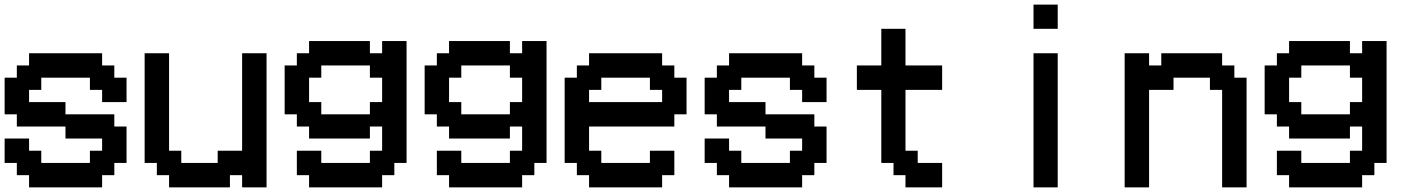

<svg xmlns="http://www.w3.org/2000/svg" viewBox="-20 -809 6085 829"><path d="M262.7 0H105.5V-26.4V-52.7H79.1H52.7V-79.1V-105.5H26.4H0V-158.2V-210.9H52.7H105.5V-184.6V-158.2H131.8H158.2V-131.8V-105.5H262.7H368.2V-131.8V-158.2H394.5H420.9V-184.6V-210.9H341.8H262.7V-237.3V-262.7H158.2H52.7V-289.1V-315.4H26.4H0V-394.5V-473.6H26.4H52.7V-500V-526.4H79.1H105.5V-552.7V-579.1H262.7H420.9V-552.7V-526.4H447.3H473.6V-500V-473.6H500H526.4V-420.9V-368.2H473.6H420.9V-394.5V-420.9H394.5H368.2V-447.3V-473.6H262.7H158.2V-447.3V-420.9H131.8H105.5V-394.5V-368.2H184.6H262.7V-341.8V-315.4H368.2H473.6V-289.1V-262.7H500H526.4V-184.6V-105.5H500H473.6V-79.1V-52.7H447.3H420.9V-26.4V0Z M841.8 0H710V-26.4V-52.7H683.6H657.2V-79.1V-105.5H630.9H604.5V-341.8V-579.1H657.2H710V-368.2V-158.2H736.3H762.7V-131.8V-105.5H841.8H919.9V-131.8V-158.2H972.7H1025.4V-368.2V-579.1H1078.1H1130.9V-289.1V0H1078.1H1025.4V-26.4V-52.7H999H972.7V-26.4V0Z M1471.7 0H1314.5V-26.4V-52.7H1288.1H1261.7V-105.5V-158.2H1314.5H1367.2V-131.8V-105.5H1471.7H1577.1V-131.8V-158.2H1603.5H1629.9V-262.7H1577.1V-210.9H1314.5V-262.7H1261.7V-315.4H1209V-526.4H1235.4H1261.7V-552.7V-579.1H1288.1H1314.5V-605.5V-631.8H1446.3H1577.1V-605.5V-579.1H1603.5H1629.9V-605.5V-631.8H1682.6H1735.4V-105.5H1709H1682.6V-79.1V-52.7H1656.2H1629.9V-26.4V0ZM1471.7 -315.4H1577.1V-341.8V-368.2H1603.5H1629.9V-473.6H1603.5H1577.1V-500V-526.4H1471.7H1367.2V-500V-473.6H1340.8H1314.5V-368.2H1340.8H1367.2V-341.8V-315.4Z M2076.2 0H1918.9V-26.4V-52.7H1892.6H1866.2V-105.5V-158.2H1918.9H1971.7V-131.8V-105.5H2076.2H2181.6V-131.8V-158.2H2208H2234.4V-262.7H2181.6V-210.9H1918.9V-262.7H1866.2V-315.4H1813.5V-526.4H1839.8H1866.2V-552.7V-579.1H1892.6H1918.9V-605.5V-631.8H2050.8H2181.6V-605.5V-579.1H2208H2234.4V-605.5V-631.8H2287.1H2339.8V-105.5H2313.5H2287.1V-79.1V-52.7H2260.7H2234.4V-26.4V0ZM2076.2 -315.4H2181.6V-341.8V-368.2H2208H2234.4V-473.6H2208H2181.6V-500V-526.4H2076.2H1971.7V-500V-473.6H1945.3H1918.9V-368.2H1945.3H1971.7V-341.8V-315.4Z M2680.7 0H2523.4V-26.4V-52.7H2497.1H2470.7V-79.1V-105.5H2444.3H2418V-289.1V-473.6H2444.3H2470.7V-500V-526.4H2497.1H2523.4V-552.7V-579.1H2680.7H2838.9V-552.7V-526.4H2865.2H2891.6V-500V-473.6H2918H2944.3V-394.5V-315.4H2918H2891.6V-289.1V-262.7H2707H2523.4V-210.9V-158.2H2549.8H2576.2V-131.8V-105.5H2680.7H2786.1V-131.8V-158.2H2838.9H2891.6V-105.5V-52.7H2865.2H2838.9V-26.4V0ZM2680.7 -368.2H2838.9V-394.5V-420.9H2812.5H2786.1V-447.3V-473.6H2680.7H2576.2V-447.3V-420.9H2549.8H2523.4V-394.5V-368.2Z M3285.2 0H3127.9V-26.4V-52.7H3101.6H3075.2V-79.1V-105.5H3048.8H3022.5V-158.2V-210.9H3075.2H3127.9V-184.6V-158.2H3154.3H3180.7V-131.8V-105.5H3285.2H3390.6V-131.8V-158.2H3417H3443.4V-184.6V-210.9H3364.3H3285.2V-237.3V-262.7H3180.7H3075.2V-289.1V-315.4H3048.8H3022.5V-394.5V-473.6H3048.8H3075.2V-500V-526.4H3101.6H3127.9V-552.7V-579.1H3285.2H3443.4V-552.7V-526.4H3469.7H3496.1V-500V-473.6H3522.5H3548.8V-420.9V-368.2H3496.1H3443.4V-394.5V-420.9H3417H3390.6V-447.3V-473.6H3285.2H3180.7V-447.3V-420.9H3154.3H3127.9V-394.5V-368.2H3207H3285.2V-341.8V-315.4H3390.6H3496.1V-289.1V-262.7H3522.5H3548.8V-184.6V-105.5H3522.5H3496.1V-79.1V-52.7H3469.7H3443.4V-26.4V0Z M3968.8 0H3889.6V-26.4V-52.7H3864.3H3837.9V-79.1V-105.5H3811.5H3785.2V-262.7V-420.9H3732.4H3679.7V-473.6V-526.4H3732.4H3785.2V-605.5V-684.6H3837.9H3889.6V-605.5V-526.4H3968.8H4047.9V-473.6V-420.9H3968.8H3889.6V-289.1V-158.2H3916H3942.4V-131.8V-105.5H3995.1H4047.9V-52.7V0Z M4494.1 0H4442.4V-289.1V-579.1H4494.1H4546.9V-289.1V0ZM4494.1 -684.6H4442.4V-737.3V-789.1H4494.1H4546.9V-737.3V-684.6Z M4888.7 0H4835.9V-289.1V-579.1H4888.7H4941.4V-552.7V-526.4H4967.8H4994.1V-552.7V-579.1H5125H5256.8V-552.7V-526.4H5283.2H5309.6V-500V-473.6H5335.9H5362.3V-237.3V0H5309.6H5256.8V-210.9V-420.9H5230.5H5204.1V-447.3V-473.6H5125H5046.9V-447.3V-420.9H4994.1H4941.4V-210.9V0Z M5703.1 0H5545.9V-26.4V-52.7H5519.5H5493.2V-105.5V-158.2H5545.9H5598.6V-131.8V-105.5H5703.1H5808.6V-131.8V-158.2H5835H5861.3V-262.7H5808.6V-210.9H5545.9V-262.7H5493.2V-315.4H5440.4V-526.4H5466.8H5493.2V-552.7V-579.1H5519.5H5545.9V-605.5V-631.8H5677.7H5808.6V-605.5V-579.1H5835H5861.3V-605.5V-631.8H5914.1H5966.8V-105.5H5940.4H5914.1V-79.1V-52.7H5887.7H5861.3V-26.4V0ZM5703.1 -315.4H5808.6V-341.8V-368.2H5835H5861.3V-473.6H5835H5808.6V-500V-526.4H5703.1H5598.6V-500V-473.6H5572.3H5545.9V-368.2H5572.3H5598.6V-341.8V-315.4Z"/></svg>

Font: VCR Jazz Mono
Style: Regular
Weight: 400
Version: Version 3.1